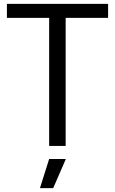

<svg xmlns="http://www.w3.org/2000/svg" viewBox="-20 -760 599 1000"><path d="M236 68H323L257 220H188ZM236 -667H16V-740H543V-667H322V0H236Z"/></svg>

Font: Encode Sans Narrow
Style: Regular
Weight: 400
Designer: Pablo Impallari, Andres Torresi
Foundry: Pablo Impallari, Andres Torresi
Version: Version 1.000; ttfautohint (v1.00) -l 8 -r 50 -G 200 -x 14 -